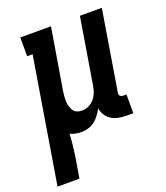

<svg xmlns="http://www.w3.org/2000/svg" viewBox="-163 -614 799 923"><g transform="rotate(-20 236.0 -152.5)"><path d="M-28 215 77 -424H49V-520H206L154 -207Q152 -194 151 -180.5Q150 -167 150.5 -154.5Q151 -142 154.5 -130Q158 -118 164.5 -108Q171 -98 182.5 -93Q194 -88 207 -88Q225 -88 241.5 -95.5Q258 -103 270 -116.5Q282 -130 288.5 -146.5Q295 -163 298 -180L354 -520H466L399 -111Q398 -107 398.5 -102Q399 -97 402 -94Q405 -91 409.5 -89.5Q414 -88 418 -88H435V8H402Q382 8 362 4.5Q342 1 325 -9.5Q308 -20 297.5 -36.5Q287 -53 284 -72Q276 -56 264.5 -40.5Q253 -25 238 -13.5Q223 -2 205 3Q187 8 170 8Q155 8 140.5 5Q126 2 113 -4Q112 24 109 52Q106 80 102 107L84 215Z"/></g></svg>

Font: Iosevka Gothic
Style: Bold Italic
Weight: 700
Italic angle: -9°
Monospace: yes
Designer: Belleve Invis
Foundry: Belleve Invis
Version: Version 15.5.1; ttfautohint (v1.8.4)